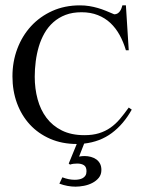

<svg xmlns="http://www.w3.org/2000/svg" viewBox="-20 -530 543 723"><path d="M361.8 109.9Q361.8 127.4 352.1 139.4Q342.3 151.4 327.6 158.9Q313 166.5 295.9 169.7Q278.8 172.9 264.6 172.9Q234.4 172.9 203.6 161.6L214.8 137.7Q238.8 147 261.7 147Q270 147 277.8 145.5Q285.6 144 292 140.4Q298.3 136.7 302 130.6Q305.7 124.5 305.7 114.7Q305.7 98.1 295.9 92Q286.1 85.9 271 85.9Q264.2 85.9 257.3 86.7Q250.5 87.4 243.7 89.8L238.8 85.9L269 12.2Q213.9 12.2 168.9 -7.3Q124 -26.9 92.5 -61Q61 -95.2 43.9 -141.6Q26.9 -188 26.9 -242.2Q26.9 -297.9 45.2 -346.4Q63.5 -395 96.9 -431.4Q130.4 -467.8 177 -488.8Q223.6 -509.8 280.8 -509.8Q299.8 -509.8 316.2 -507.1Q332.5 -504.4 347.9 -500Q363.3 -495.6 378.2 -489.5Q393.1 -483.4 410.2 -476.1Q417.5 -476.1 422.9 -479.5Q428.2 -482.9 431.6 -487.8Q435.1 -492.7 437.3 -498.5Q439.5 -504.4 440.9 -509.8H454.1L464.8 -340.8H454.1Q444.8 -372.1 430.4 -398.2Q416 -424.3 395.8 -443.4Q375.5 -462.4 348.4 -473.1Q321.3 -483.9 287.1 -483.9Q252.9 -483.9 226.8 -473.9Q200.7 -463.9 180.9 -446.3Q161.1 -428.7 147.7 -405.3Q134.3 -381.8 126.2 -354.7Q118.2 -327.6 114.5 -298.6Q110.8 -269.5 110.8 -241.2Q110.8 -196.3 121.6 -156.5Q132.3 -116.7 155 -86.4Q177.7 -56.2 213.1 -38.6Q248.5 -21 297.9 -21Q329.1 -21 352.8 -28.3Q376.5 -35.6 395.8 -49.1Q415 -62.5 431.4 -81.8Q447.8 -101.1 464.8 -125L476.1 -117.2Q445.3 -62 401.1 -29.1Q356.9 3.9 296.9 10.7L277.8 59.6Q283.2 58.6 288.3 58.1Q293.5 57.6 298.8 57.6Q311 57.6 322.5 60.8Q334 64 342.8 70.3Q351.6 76.7 356.7 86.4Q361.8 96.2 361.8 109.9Z"/></svg>

Font: Scheherazade
Style: Regular
Weight: 400
Designer: SIL International
Foundry: SIL International
Version: Version 2.100 (build 932/914)